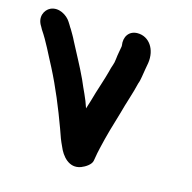

<svg xmlns="http://www.w3.org/2000/svg" viewBox="-131 -648 797 795"><g transform="rotate(15 267.5 -250.5)"><path d="M440 -438 435 -410C431 -390 429 -363 422 -346C412 -302 394 -253 383 -210C366 -154 351 -103 338 -46L333 -23C330 -7 330 -5 327 11C324 28 301 43 283 50C234 68 200 25 185 -12C174 -35 169 -49 158 -81C128 -163 96 -241 57 -317C30 -367 9 -414 -21 -458L-27 -469C-51 -505 -33 -539 -10 -550C24 -566 62 -542 77 -518L84 -507C88 -500 91 -495 94 -491C102 -477 111 -463 119 -446C144 -397 168 -356 193 -302C210 -261 227 -231 240 -190C248 -216 254 -233 262 -263C272 -296 283 -327 292 -361C298 -389 305 -396 307 -420C309 -441 313 -456 316 -476V-480C310 -516 329 -546 366 -546C416 -546 449 -498 440 -438Z"/></g></svg>

Font: Blanket
Style: ReversedObl
Weight: 700
Foundry: Cannot Into Space Fonts
Version: Version 0.9